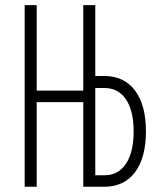

<svg xmlns="http://www.w3.org/2000/svg" viewBox="-20 -713 626 733"><path d="M74.2 0V-693.4H120.1V-367.2H297.9V-693.4H343.8V-422.9H377.9Q453.6 -422.9 495.4 -367.4Q537.1 -312 537.1 -211.4Q537.1 -110.8 495.4 -55.4Q453.6 0 377.9 0H297.9V-323.2H120.1V0ZM343.8 -43.9H378.9Q431.6 -43.9 460.9 -87.9Q490.2 -131.8 490.2 -211.4Q490.2 -290.5 460.9 -333.7Q431.6 -377 378.9 -377H343.8Z"/></svg>

Font: Cascadia Code NF ExtraLight
Style: Regular
Weight: 200
Monospace: yes
Designer: Aaron Bell
Foundry: Saja Typeworks
Version: Version 2404.023; ttfautohint (v1.8.4)